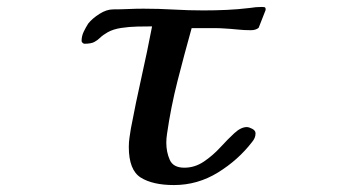

<svg xmlns="http://www.w3.org/2000/svg" viewBox="-20 -528 1040 553"><path d="M745 -499 725 -448Q717 -441 702 -441Q683 -441 664 -443Q645 -445 626 -446Q613 -447 599.5 -447Q586 -447 572 -447H532Q511 -372 491.5 -295.5Q472 -219 461 -142Q460 -136 459.5 -129.5Q459 -123 459 -117Q459 -90 469 -67.5Q479 -45 511 -45Q541 -45 567 -62.5Q593 -80 614.5 -103.5Q636 -127 655 -144.5Q674 -162 691 -162Q697 -162 706.5 -157Q716 -152 716 -144Q716 -137 713.5 -131Q711 -125 706 -119Q666 -67 607.5 -31Q549 5 481 5Q420 5 385.5 -16.5Q351 -38 351 -105Q351 -119 353 -132Q355 -145 357 -158Q371 -232 387.5 -305.5Q404 -379 418 -452Q400 -452 376 -451.5Q352 -451 329 -447.5Q306 -444 290 -435Q276 -427 268.5 -419.5Q261 -412 251.5 -407Q242 -402 223 -402Q221 -402 218 -404.5Q215 -407 215 -410Q215 -424 221 -436.5Q227 -449 234 -460Q246 -475 266.5 -488Q287 -501 306 -501Q328 -501 349.5 -502Q371 -503 393 -503Q437 -503 480 -500.5Q523 -498 566 -498Q600 -498 633 -499.5Q666 -501 699 -505Q717 -508 734 -508Q737 -508 741 -507.5Q745 -507 745 -502Z"/></svg>

Font: Kaisei Tokumin
Style: Bold
Weight: 700
Designer: Font-Kai, 金井和夫
Foundry: KAZUO KANAI
Version: Version 5.003